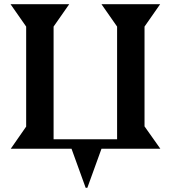

<svg xmlns="http://www.w3.org/2000/svg" viewBox="-20 -705 820 910"><path d="M30 -685H308L234 -579V-45H535V-579L461 -685H739L665 -579V-106L740 0H461L394 185H386L319 0H31L104 -105V-579Z"/></svg>

Font: Bluu Next Cyrillic
Style: Bold
Weight: 700
Designer: Igor Stepanchenko
Foundry: Igor Stepanchenko
Version: Version 1.000